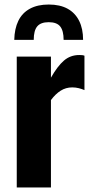

<svg xmlns="http://www.w3.org/2000/svg" viewBox="-20 -828 410 848"><path d="M54 0V-578H205V-485Q234 -536 262.5 -560.5Q291 -585 330 -585Q337 -585 342.5 -584.5Q348 -584 353 -582V-430Q342 -435 328 -438.5Q314 -442 299 -442Q271 -442 248 -427.5Q225 -413 205 -386V0ZM43 -652Q44 -701 61 -736Q78 -771 112 -789.5Q146 -808 195 -808Q245 -808 278.5 -789.5Q312 -771 329.5 -736Q347 -701 347 -652H261Q261 -692 246 -711Q231 -730 195 -730Q160 -730 144.5 -711.5Q129 -693 129 -652Z"/></svg>

Font: Oswald SemiBold
Style: Regular
Weight: 600
Designer: Vernon Adams
Foundry: Vernon Adams
Version: Version 4.100; ttfautohint (v1.8.1.43-b0c9)